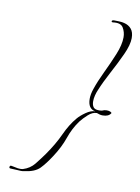

<svg xmlns="http://www.w3.org/2000/svg" viewBox="-73 -567 514 703"><g transform="rotate(10 184.5 -215.0)"><path d="M54 86Q45 86 35.5 85Q26 84 15 84Q10 84 10 80Q10 72 18 74Q26 75 33.5 77Q41 79 48 79Q51 79 54 79Q57 79 60 78Q86 70 102 50Q118 30 133 9Q163 -34 180.5 -72.5Q198 -111 221 -138Q231 -150 249.5 -163Q268 -176 284 -176Q256 -181 256 -218Q256 -235 263 -255Q273 -285 291 -322.5Q309 -360 324 -396.5Q339 -433 339 -461Q339 -480 329.5 -496Q320 -512 291 -508H290Q286 -508 286 -511Q286 -516 295 -516Q303 -516 314 -515.5Q325 -515 332 -513Q349 -509 359 -497Q369 -485 369 -463Q369 -438 352 -401Q335 -364 314 -325Q293 -286 280 -254Q276 -245 273 -233.5Q270 -222 270 -211Q270 -198 275.5 -190Q281 -182 296 -182Q298 -182 301 -182Q304 -182 308 -183Q316 -187 325 -187Q334 -187 339.5 -184Q345 -181 343 -179Q335 -166 313 -166Q303 -166 291 -171Q275 -171 259 -156.5Q243 -142 233 -129Q211 -99 198.5 -62.5Q186 -26 161 12Q141 43 123 61.5Q105 80 65 85Q62 86 54 86Z"/></g></svg>

Font: Explora
Style: Regular
Weight: 400
Designer: Robert E. Leuschke
Foundry: Robert E. Leuschke
Version: Version 1.010